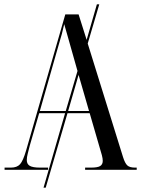

<svg xmlns="http://www.w3.org/2000/svg" viewBox="-20 -780 648 882"><path d="M1 0V-10H30Q58 -10 72 -25.5Q86 -41 100 -89L280 -714H341L378 -597L425 -760H436L383 -580L545 -59Q554 -30 565 -20Q576 -10 600 -10H608V0H371V-10H398Q429 -10 440.5 -17.5Q452 -25 452 -41Q452 -52 448 -67Q444 -82 439 -98L392 -260H290L190 82H180L279 -260H160L117 -112Q112 -92 107.5 -74.5Q103 -57 103 -45Q103 -26 117 -18Q131 -10 164 -10H201V0ZM163 -270H282L336 -454L321 -507Q302 -574 292 -609.5Q282 -645 275 -669Q269 -642 264 -623.5Q259 -605 253 -585.5Q247 -566 239 -537ZM389 -270 341 -436 293 -270Z"/></svg>

Font: Noto Serif Display Condensed
Style: Regular
Weight: 400
Width: 3
Designer: Monotype Design Team
Foundry: Monotype Imaging Inc.
Version: Version 2.009